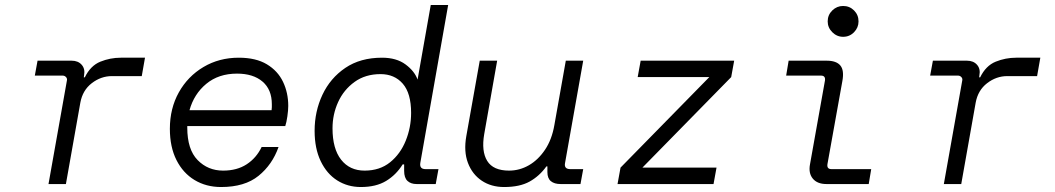

<svg xmlns="http://www.w3.org/2000/svg" viewBox="-20 -740 4240 772"><path d="M175 0 249 -416Q251 -424 245.5 -430Q240 -436 232 -436H120L131 -496H268Q294 -496 308.5 -479.5Q323 -463 318 -437L317 -429H321Q344 -476 383.5 -492Q423 -508 466 -508H563L550 -434H430Q386 -434 349 -405.5Q312 -377 303 -327L245 0Z M869 12Q809 12 762.5 -16Q716 -44 689.5 -96.5Q663 -149 663 -222Q663 -304 699 -368.5Q735 -433 798 -470.5Q861 -508 940 -508Q1009 -508 1053 -481.5Q1097 -455 1118 -411Q1139 -367 1139 -314Q1139 -297 1135.5 -272.5Q1132 -248 1127 -233H733Q733 -230 733 -227Q733 -139 774.5 -96.5Q816 -54 877 -54Q933 -54 972 -79.5Q1011 -105 1032 -149H1100Q1075 -78 1019.5 -33Q964 12 869 12ZM933 -444Q859 -444 809.5 -403Q760 -362 742 -297H1072Q1073 -303 1073 -309Q1073 -315 1073 -321Q1073 -380 1035.5 -412Q998 -444 933 -444Z M1431 12Q1378 12 1336 -14.5Q1294 -41 1269.5 -92Q1245 -143 1245 -214Q1245 -292 1276.5 -359Q1308 -426 1368.5 -467Q1429 -508 1516 -508Q1574 -508 1610.5 -481Q1647 -454 1659 -420L1712 -720H1782L1670 -85Q1666 -60 1691 -60H1743L1732 0H1655Q1632 0 1618.5 -12.5Q1605 -25 1605 -53V-79H1599Q1573 -37 1532.5 -12.5Q1492 12 1431 12ZM1446 -54Q1507 -54 1548.5 -87.5Q1590 -121 1611.5 -174.5Q1633 -228 1633 -286Q1633 -365 1599.5 -403.5Q1566 -442 1510 -442Q1449 -442 1405.5 -410.5Q1362 -379 1339.5 -329.5Q1317 -280 1317 -224Q1317 -142 1351.5 -98Q1386 -54 1446 -54Z M2007 12Q1955 12 1917 -13.5Q1879 -39 1861.5 -85Q1844 -131 1855 -193L1909 -496H1979L1927 -201Q1915 -132 1939 -93Q1963 -54 2027 -54Q2069 -54 2106.5 -75.5Q2144 -97 2171.5 -138Q2199 -179 2209 -237L2255 -496H2325L2252 -85Q2247 -60 2273 -60H2325L2314 0H2234Q2209 0 2195 -11.5Q2181 -23 2181 -48V-71H2177Q2149 -32 2109.5 -10Q2070 12 2007 12Z M2463 0 2475 -66 2832 -430H2544L2556 -496H2932L2920 -430L2563 -66H2861L2849 0Z M3370 -592Q3345 -592 3326.5 -610.5Q3308 -629 3308 -654Q3308 -680 3326.5 -698Q3345 -716 3370 -716Q3396 -716 3414 -698Q3432 -680 3432 -654Q3432 -629 3414 -610.5Q3396 -592 3370 -592ZM3303 0Q3266 0 3248 -22Q3230 -44 3237 -80L3297 -416Q3300 -436 3281 -436H3141L3151 -496H3304Q3343 -496 3359 -476.5Q3375 -457 3367 -414L3307 -80Q3304 -60 3323 -60H3483L3473 0Z M3775 0 3849 -416Q3851 -424 3845.5 -430Q3840 -436 3832 -436H3720L3731 -496H3868Q3894 -496 3908.5 -479.5Q3923 -463 3918 -437L3917 -429H3921Q3944 -476 3983.5 -492Q4023 -508 4066 -508H4163L4150 -434H4030Q3986 -434 3949 -405.5Q3912 -377 3903 -327L3845 0Z"/></svg>

Font: DM Mono Light
Style: Italic
Weight: 300
Italic angle: -10°
Designer: Colophon Foundry
Foundry: Colophon Foundry
Version: Version 1.000; ttfautohint (v1.8.2.53-6de2)